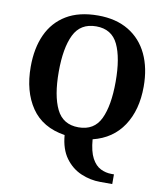

<svg xmlns="http://www.w3.org/2000/svg" viewBox="-101 -809 989 1133"><g transform="rotate(10 393.5 -242.5)"><path d="M577 240Q517 240 461 216Q405 192 367 140Q329 88 322 4Q187 -17 121 -114Q55 -211 55 -359Q55 -470 92.5 -552Q130 -634 205.5 -679.5Q281 -725 395 -725Q503 -725 578.5 -679.5Q654 -634 693 -551.5Q732 -469 732 -358Q732 -218 669.5 -123.5Q607 -29 489 0Q495 73 516.5 112.5Q538 152 569 167Q600 182 633 182H649V240ZM394 -55Q488 -55 526 -135Q564 -215 564 -358Q564 -501 526 -580.5Q488 -660 395 -660Q301 -660 262 -580.5Q223 -501 223 -358Q223 -215 262 -135Q301 -55 394 -55Z"/></g></svg>

Font: Noto Serif Tamil
Style: Bold Italic
Weight: 700
Italic angle: -12°
Designer: Indian Type Foundry, Tom Grace, and the Monotype Design Team
Foundry: Monotype Imaging Inc.
Version: Version 2.003; ttfautohint (v1.8.4.7-5d5b)